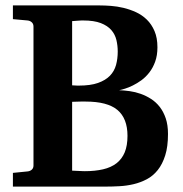

<svg xmlns="http://www.w3.org/2000/svg" viewBox="-20 -691 679 711"><path d="M602.1 -194.8Q602.1 -147.9 591.8 -115.5Q581.5 -83 564.2 -61.3Q546.9 -39.6 523.7 -27.3Q500.5 -15.1 474.9 -9Q449.2 -2.9 422.6 -1.5Q396 0 371.1 0H27.8V-50.8L82 -56.2Q91.3 -57.1 97.7 -62.7Q104 -68.4 104 -78.1V-592.8Q104 -602.5 97.7 -608.4Q91.3 -614.3 82 -615.2L27.8 -620.1V-670.9H350.1Q368.2 -670.9 390.9 -669.2Q413.6 -667.5 437.3 -661.9Q460.9 -656.2 483.4 -646Q505.9 -635.7 523.7 -618.4Q541.5 -601.1 552.2 -575.9Q563 -550.8 563 -516.1Q563 -485.8 554.7 -462.9Q546.4 -439.9 533.2 -422.9Q520 -405.8 503.9 -394Q487.8 -382.3 471.9 -374.5Q456.1 -366.7 442.4 -362.5Q428.7 -358.4 421.4 -356.9Q439.5 -356.4 460.2 -353.5Q481 -350.6 501 -343.5Q521 -336.4 539.3 -324.7Q557.6 -313 571.5 -295.2Q585.4 -277.3 593.8 -252.7Q602.1 -228 602.1 -194.8ZM452.1 -188Q452.1 -252.4 415 -283.7Q377.9 -314.9 296.9 -314.9H278.8Q268.1 -314.9 247.1 -314V-59.1Q258.3 -58.6 268.1 -58.1Q276.4 -57.6 283.9 -57.4Q291.5 -57.1 293.9 -57.1Q332 -57.1 361.6 -64Q391.1 -70.8 411.4 -86.4Q431.6 -102.1 441.9 -127Q452.1 -151.9 452.1 -188ZM416 -500Q416 -522 411.1 -542.7Q406.2 -563.5 392.3 -579.6Q378.4 -595.7 353.3 -605.5Q328.1 -615.2 288.1 -615.2H283.2Q281.7 -615.2 278.1 -615Q274.4 -614.7 267.3 -614.3Q260.3 -613.8 247.1 -612.8V-375Q252.4 -374.5 257.8 -374.5Q262.2 -374 266.1 -374H272Q314.9 -374 342.8 -383.8Q370.6 -393.6 387 -410.4Q403.3 -427.2 409.7 -450.4Q416 -473.6 416 -500Z"/></svg>

Font: Charis SIL Eur
Style: Bold
Weight: 700
Foundry: SIL International
Version: Version 5.000